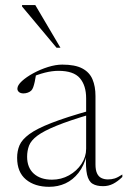

<svg xmlns="http://www.w3.org/2000/svg" viewBox="-20 -710 492 740"><path d="M330.5 -285V-270Q247 -245.5 197.5 -225.2Q148 -205 123.8 -186.8Q99.5 -168.5 92 -148.8Q84.5 -129 84.5 -106Q84.5 -64 110.2 -40.8Q136 -17.5 180.5 -17.5Q216 -17.5 246 -34.2Q276 -51 294 -78.2Q312 -105.5 312 -136.5V-331Q312 -380.5 287.8 -408.8Q263.5 -437 205.5 -437Q181 -437 153 -430Q125 -423 88.5 -407L119 -423Q116.5 -407 113.8 -394.5Q111 -382 108 -373.8Q105 -365.5 100.5 -361Q95.5 -356 87.2 -353Q79 -350 70.5 -350Q59.5 -350 53.2 -355.2Q47 -360.5 47 -368Q47 -381.5 64.5 -397.5Q82 -413.5 108.8 -428Q135.5 -442.5 165.2 -451.8Q195 -461 220 -461Q269.5 -461 297.2 -446.2Q325 -431.5 336.5 -404.2Q348 -377 348 -340V-76.5Q348 -54.5 354 -41.8Q360 -29 371 -23.8Q382 -18.5 396 -18.5Q410 -18.5 422 -22.2Q434 -26 451.5 -37.5V-28Q433.5 -10.5 415.8 -1.5Q398 7.5 377.5 7.5Q352 7.5 336.8 -1.8Q321.5 -11 315.5 -37Q309.5 -63 312 -113L315 -114Q304 -71 282.5 -43.8Q261 -16.5 232.2 -3.2Q203.5 10 169.5 10Q114 10 80 -18.2Q46 -46.5 46 -102Q46 -128 55.2 -150Q64.5 -172 93 -193Q121.5 -214 178.5 -236.2Q235.5 -258.5 330.5 -285ZM213 -526H198L65 -685V-690.5H116Z"/></svg>

Font: Newsreader 36pt ExtraLight
Style: Regular
Weight: 250
Designer: Hugues Gentile
Foundry: Production Type
Version: Version 1.003